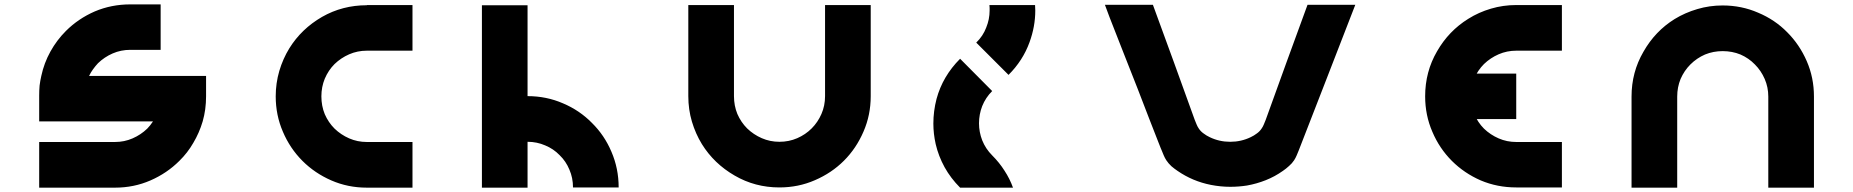

<svg xmlns="http://www.w3.org/2000/svg" viewBox="-20 -863 8521 883"><path d="M579.1 -633.8Q536.1 -633.8 498 -617.2Q460 -600.6 430.7 -572.3Q418.9 -559.6 408.2 -544.9Q397.5 -530.3 389.6 -513.7Q379.9 -493.2 375 -470.7Q370.1 -448.2 370.1 -423.8Q299.8 -423.8 160.2 -423.8Q160.2 -447.3 162.1 -469.7Q165 -492.2 169.9 -513.7Q182.6 -573.2 211.9 -626Q241.2 -678.7 283.2 -720.7Q339.8 -777.3 416 -810.5Q492.2 -842.8 579.1 -842.8Q579.1 -791 579.1 -738.3Q579.1 -685.5 579.1 -633.8ZM718.8 -842.8Q718.8 -773.4 718.8 -633.8Q671.9 -633.8 579.1 -633.8Q579.1 -703.1 579.1 -842.8Q626 -842.8 718.8 -842.8ZM912.1 -304.7Q896.5 -252 869.1 -206.1Q842.8 -160.2 804.7 -123Q748 -66.4 671.9 -33.2Q595.7 0 508.8 0Q508.8 -70.3 508.8 -210Q551.8 -210 589.8 -226.6Q627.9 -243.2 657.2 -271.5Q664.1 -279.3 670.9 -287.1Q677.7 -295.9 683.6 -304.7Q700.2 -329.1 709 -358.4Q718.8 -387.7 718.8 -419.9Q788.1 -419.9 927.7 -419.9Q927.7 -389.6 923.8 -360.4Q919.9 -332 912.1 -304.7ZM160.2 0Q160.2 -70.3 160.2 -210Q276.4 -210 508.8 -210Q508.8 -140.6 508.8 0Q392.6 0 160.2 0ZM927.7 -419.9Q927.7 -389.6 923.8 -360.4Q919.9 -332 912.1 -304.7Q661.1 -304.7 160.2 -304.7Q160.2 -343.8 160.2 -423.8Q160.2 -447.3 162.1 -469.7Q165 -492.2 169.9 -513.7Q422.9 -513.7 927.7 -513.7Q927.7 -490.2 927.7 -466.8Q927.7 -443.4 927.7 -419.9Z M1877 0Q1806.6 0 1667 0Q1667 -70.3 1667 -210Q1737.3 -210 1877 -210Q1877 -140.6 1877 0ZM1877 -629.9Q1806.6 -629.9 1667 -629.9Q1667 -700.2 1667 -839.8Q1737.3 -839.8 1877 -839.8Q1877 -769.5 1877 -629.9ZM1458 -419.9Q1458 -376 1473.6 -337.9Q1490.2 -299.8 1518.6 -271.5Q1547.9 -243.2 1585.9 -226.6Q1624 -210 1667 -210Q1667 -140.6 1667 0Q1580.1 0 1503.9 -33.2Q1427.7 -66.4 1371.1 -123Q1313.5 -180.7 1281.2 -256.8Q1248 -333 1248 -419.9Q1300.8 -419.9 1352.5 -419.9Q1405.3 -419.9 1458 -419.9ZM1667 -629.9Q1624 -629.9 1585.9 -613.3Q1547.9 -596.7 1518.6 -568.4Q1490.2 -540 1473.6 -501Q1458 -462.9 1458 -419.9Q1387.7 -419.9 1248 -419.9Q1248 -480.5 1264.6 -537.1Q1281.2 -592.8 1310.5 -640.6Q1366.2 -730.5 1460.9 -785.2Q1554.7 -838.9 1667 -838.9Q1667 -787.1 1667 -734.4Q1667 -681.6 1667 -629.9Z M2196.3 -838.9Q2265.6 -838.9 2406.2 -838.9Q2406.2 -559.6 2406.2 0Q2335.9 0 2196.3 0Q2196.3 -279.3 2196.3 -838.9ZM2615.2 -1Q2615.2 -44.9 2598.6 -83Q2583 -121.1 2553.7 -149.4Q2525.4 -178.7 2487.3 -194.3Q2449.2 -210.9 2406.2 -210.9Q2406.2 -281.2 2406.2 -420.9Q2493.2 -420.9 2569.3 -387.7Q2645.5 -355.5 2702.1 -297.9Q2759.8 -241.2 2792 -165Q2825.2 -87.9 2825.2 -1Q2772.5 -1 2720.7 -1Q2668 -1 2615.2 -1Z M3984.4 -420.9Q3984.4 -334 3951.2 -257.8Q3918 -180.7 3861.3 -124Q3804.7 -67.4 3727.5 -34.2Q3651.4 -1 3564.5 -1Q3564.5 -71.3 3564.5 -210.9Q3608.4 -210.9 3646.5 -227.5Q3684.6 -244.1 3712.9 -272.5Q3741.2 -300.8 3757.8 -338.9Q3774.4 -377 3774.4 -420.9Q3827.1 -420.9 3878.9 -420.9Q3931.6 -420.9 3984.4 -420.9ZM3564.5 -1Q3452.1 -1 3358.4 -55.7Q3263.7 -110.4 3208 -200.2Q3178.7 -248 3162.1 -303.7Q3145.5 -359.4 3145.5 -420.9Q3214.8 -420.9 3355.5 -420.9Q3355.5 -377 3371.1 -338.9Q3387.7 -300.8 3416 -272.5Q3445.3 -244.1 3483.4 -227.5Q3521.5 -210.9 3564.5 -210.9Q3564.5 -158.2 3564.5 -106.4Q3564.5 -53.7 3564.5 -1ZM3145.5 -839.8Q3214.8 -839.8 3355.5 -839.8Q3355.5 -700.2 3355.5 -420.9Q3285.2 -420.9 3145.5 -420.9Q3145.5 -560.5 3145.5 -839.8ZM3774.4 -839.8Q3844.7 -839.8 3984.4 -839.8Q3984.4 -700.2 3984.4 -420.9Q3914.1 -420.9 3774.4 -420.9Q3774.4 -560.5 3774.4 -839.8Z M4395.5 0Q4352.5 -43 4324.2 -93.8Q4295.9 -145.5 4283.2 -200.2Q4272.5 -248 4272.5 -294.9Q4272.5 -351.6 4287.1 -408.2Q4315.4 -512.7 4395.5 -592.8Q4444.3 -543.9 4543 -444.3Q4512.7 -414.1 4497.1 -375Q4482.4 -336.9 4482.4 -295.9Q4482.4 -255.9 4497.1 -217.8Q4512.7 -178.7 4543 -148.4Q4505.9 -111.3 4469.7 -74.2Q4432.6 -37.1 4395.5 0ZM4740.2 -839.8Q4741.2 -827.1 4741.2 -814.5Q4741.2 -741.2 4714.8 -668.9Q4684.6 -585 4618.2 -518.6Q4568.4 -568.4 4469.7 -667Q4501 -697.3 4515.6 -736.3Q4531.2 -774.4 4531.2 -814.5Q4531.2 -821.3 4531.2 -827.1Q4530.3 -833 4530.3 -839.8Q4582 -839.8 4634.8 -839.8Q4687.5 -839.8 4740.2 -839.8ZM4638.7 0Q4557.6 0 4395.5 0Q4444.3 -49.8 4543 -148.4Q4576.2 -115.2 4599.6 -78.1Q4624 -41 4638.7 0Z M5993.2 -840.8Q6047.9 -840.8 6103.5 -840.8Q6158.2 -840.8 6212.9 -840.8Q6148.4 -673.8 6083 -505.9Q6017.6 -338.9 5953.1 -171.9Q5948.2 -160.2 5943.4 -148.4Q5938.5 -136.7 5931.6 -126Q5921.9 -111.3 5908.2 -99.6Q5894.5 -86.9 5879.9 -77.1Q5842.8 -50.8 5800.8 -34.2Q5758.8 -17.6 5714.8 -9.8Q5676.8 -3.9 5637.7 -3.9Q5593.8 -3.9 5548.8 -12.7Q5464.8 -29.3 5395.5 -77.1Q5380.9 -86.9 5367.2 -98.6Q5353.5 -111.3 5343.8 -126Q5336.9 -136.7 5332 -148.4Q5327.1 -160.2 5322.3 -171.9Q5322.3 -171.9 5317.4 -183.6Q5313.5 -195.3 5304.7 -215.8Q5290 -254.9 5264.6 -318.4Q5240.2 -382.8 5211.9 -455.1Q5192.4 -502.9 5173.8 -551.8Q5155.3 -599.6 5137.7 -643.6Q5105.5 -726.6 5083 -783.2Q5061.5 -839.8 5061.5 -840.8Q5063.5 -840.8 5089.8 -840.8Q5115.2 -840.8 5149.4 -840.8Q5190.4 -840.8 5230.5 -840.8Q5271.5 -840.8 5282.2 -840.8Q5331.1 -708 5378.9 -576.2Q5426.8 -444.3 5474.6 -311.5Q5478.5 -300.8 5483.4 -290Q5487.3 -280.3 5494.1 -270.5Q5502.9 -257.8 5515.6 -249Q5528.3 -239.3 5543 -232.4Q5586.9 -210.9 5637.7 -210.9Q5688.5 -210.9 5732.4 -232.4Q5747.1 -239.3 5759.8 -249Q5772.5 -257.8 5781.2 -270.5Q5788.1 -280.3 5792 -290Q5796.9 -300.8 5800.8 -311.5Q5848.6 -444.3 5896.5 -576.2Q5944.3 -708 5993.2 -840.8Z M6953.1 -524.4Q6953.1 -455.1 6953.1 -315.4Q6840.8 -315.4 6616.2 -315.4Q6616.2 -384.8 6616.2 -524.4Q6728.5 -524.4 6953.1 -524.4ZM7163.1 -1Q7092.8 -1 6953.1 -1Q6953.1 -70.3 6953.1 -210Q7023.4 -210 7163.1 -210Q7163.1 -140.6 7163.1 -1ZM7163.1 -629.9Q7092.8 -629.9 6953.1 -629.9Q6953.1 -700.2 6953.1 -839.8Q7023.4 -839.8 7163.1 -839.8Q7163.1 -769.5 7163.1 -629.9ZM6744.1 -419.9Q6744.1 -377 6759.8 -338.9Q6776.4 -299.8 6804.7 -271.5Q6834 -243.2 6872.1 -226.6Q6910.2 -210 6953.1 -210Q6953.1 -140.6 6953.1 -1Q6866.2 -1 6790 -33.2Q6713.9 -66.4 6657.2 -123Q6599.6 -180.7 6567.4 -256.8Q6534.2 -333 6534.2 -419.9Q6586.9 -419.9 6638.7 -419.9Q6691.4 -419.9 6744.1 -419.9ZM6953.1 -629.9Q6910.2 -629.9 6872.1 -613.3Q6834 -596.7 6804.7 -568.4Q6776.4 -540 6759.8 -502Q6744.1 -463.9 6744.1 -419.9Q6673.8 -419.9 6534.2 -419.9Q6534.2 -533.2 6588.9 -627Q6642.6 -720.7 6732.4 -776.4Q6780.3 -806.6 6836.9 -823.2Q6892.6 -839.8 6953.1 -839.8Q6953.1 -787.1 6953.1 -734.4Q6953.1 -681.6 6953.1 -629.9Z M8112.3 -418.9Q8112.3 -461.9 8095.7 -500Q8079.1 -538.1 8050.8 -566.4Q8022.5 -595.7 7984.4 -612.3Q7946.3 -627.9 7902.3 -627.9Q7902.3 -698.2 7902.3 -837.9Q7989.3 -837.9 8065.4 -804.7Q8142.6 -772.5 8199.2 -714.8Q8255.9 -658.2 8289.1 -582Q8322.3 -505.9 8322.3 -418.9Q8269.5 -418.9 8216.8 -418.9Q8165 -418.9 8112.3 -418.9ZM7902.3 -627.9Q7859.4 -627.9 7821.3 -612.3Q7783.2 -595.7 7753.9 -566.4Q7725.6 -538.1 7709 -500Q7693.4 -461.9 7693.4 -418.9Q7623 -418.9 7483.4 -418.9Q7483.4 -531.2 7538.1 -625Q7591.8 -719.7 7681.6 -775.4Q7729.5 -804.7 7786.1 -821.3Q7841.8 -837.9 7902.3 -837.9Q7902.3 -785.2 7902.3 -733.4Q7902.3 -680.7 7902.3 -627.9ZM8112.3 -418.9Q8182.6 -418.9 8322.3 -418.9Q8322.3 -279.3 8322.3 0Q8252 0 8112.3 0Q8112.3 -139.6 8112.3 -418.9ZM7483.4 -418.9Q7552.7 -418.9 7693.4 -418.9Q7693.4 -279.3 7693.4 0Q7623 0 7483.4 0Q7483.4 -139.6 7483.4 -418.9Z"/></svg>

Font: CornerV20
Style: Regular
Weight: 400
Designer: Olivier Tavernier
Version: Version 20